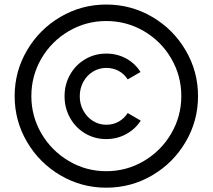

<svg xmlns="http://www.w3.org/2000/svg" viewBox="-20 -787 957 864"><path d="M45.9 -354.5Q45.9 -465.8 101.6 -560.5Q157.2 -655.3 252 -710.9Q346.7 -766.6 458 -766.6Q570.3 -766.6 665 -710.9Q759.8 -655.3 815.4 -560.5Q871.1 -465.8 871.1 -354.5Q871.1 -243.2 815.4 -148.4Q759.8 -53.7 665 2Q570.3 57.6 458 57.6Q346.7 57.6 252 2Q157.2 -53.7 101.6 -148.4Q45.9 -243.2 45.9 -354.5ZM795.9 -354.5Q795.9 -446.3 750.5 -523.9Q705.1 -601.6 627.4 -647Q549.8 -692.4 458 -692.4Q367.2 -692.4 289.6 -647Q211.9 -601.6 166.5 -523.9Q121.1 -446.3 121.1 -354.5Q121.1 -263.7 166.5 -186Q211.9 -108.4 289.6 -62.5Q367.2 -16.6 458 -16.6Q549.8 -16.6 627.4 -62.5Q705.1 -108.4 750.5 -186Q795.9 -263.7 795.9 -354.5ZM270.5 -353.5Q270.5 -407.2 295.4 -451.2Q320.3 -495.1 363.3 -520.5Q406.2 -545.9 458 -545.9Q506.8 -545.9 547.4 -523.9Q587.9 -502 612.3 -462.9L554.7 -429.7Q539.1 -454.1 514.2 -467.8Q489.3 -481.4 458 -481.4Q425.8 -481.4 398.4 -464.8Q371.1 -448.2 355 -418.9Q338.9 -389.6 338.9 -353.5Q338.9 -318.4 355 -289.1Q371.1 -259.8 398.4 -242.7Q425.8 -225.6 458 -225.6Q489.3 -225.6 514.2 -239.7Q539.1 -253.9 554.7 -278.3L613.3 -244.1Q588.9 -206.1 547.9 -183.6Q506.8 -161.1 458 -161.1Q406.2 -161.1 363.3 -186.5Q320.3 -211.9 295.4 -256.3Q270.5 -300.8 270.5 -353.5Z"/></svg>

Font: Wanted Sans Std Variable
Style: Regular
Weight: 400
Designer: Original Design by Kil Hyung-jin and Kang Hanbin, Wanted Lab, Inc;
Foundry: Wanted Lab, Inc.
Version: Version 1.003;Glyphs 3.2 (3227)